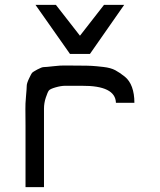

<svg xmlns="http://www.w3.org/2000/svg" viewBox="-20 -770 658 790"><path d="M268 -548 126 -750H210L309 -623L408 -750H491L350 -548ZM85 0V-253Q85 -301 84.5 -321Q84 -341 87 -374Q90 -407 90 -417Q90 -427 99.5 -447Q109 -467 112 -470.5Q115 -474 133.5 -484Q152 -494 160.5 -494Q169 -494 199.5 -497.5Q230 -501 247.5 -500.5Q265 -500 309 -500Q340 -500 357.5 -499Q375 -498 405.5 -494.5Q436 -491 454.5 -481Q473 -471 493 -455Q513 -439 523 -411.5Q533 -384 533 -347H457Q455 -418 317 -417Q313 -417 311 -417H309Q265 -417 248 -417Q231 -417 208.5 -410.5Q186 -404 181 -397.5Q176 -391 168.5 -368.5Q161 -346 161 -323Q161 -300 161 -253V0Z"/></svg>

Font: Hermit Light
Style: Regular
Weight: 300
Designer: Pablo Caro
Version: Version 2.000;PS 002.000;hotconv 1.0.88;makeotf.lib2.5.64775